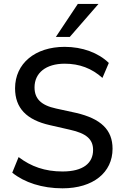

<svg xmlns="http://www.w3.org/2000/svg" viewBox="-20 -973 643 1002"><path d="M306.2 9.8C466.3 9.8 567.4 -72.8 567.4 -196.8C567.4 -295.4 506.8 -353.5 377.4 -383.8L272.5 -406.7C192.9 -423.8 160.2 -459 160.2 -517.1C160.2 -592.3 219.7 -640.6 317.4 -640.6C395 -640.6 459 -616.2 514.6 -566.4L547.9 -644.5C493.2 -697.8 409.7 -728.5 317.4 -728.5C163.1 -728.5 58.6 -641.6 58.6 -512.2C58.6 -408.7 118.7 -347.2 240.7 -319.8L345.2 -295.9C431.6 -276.9 465.8 -245.6 465.8 -190.4C465.8 -122.1 414.6 -78.1 306.2 -78.1C214.4 -78.1 141.6 -104 77.1 -153.3L43.9 -71.8C107.4 -20.5 200.2 9.8 306.2 9.8ZM344.2 -780.3 494.1 -952.6H386.2L271.5 -780.3Z"/></svg>

Font: Winston
Style: Regular
Weight: 400
Designer: Vernon Adams, Kim Jin-seong, David Berlow, Cristiano Sobral
Foundry: The Winston Project Authors
Version: Version 3.004